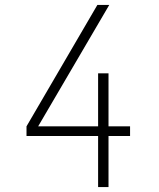

<svg xmlns="http://www.w3.org/2000/svg" viewBox="-20 -755 640 775"><path d="M376 0V-206H87V-245L373 -735H421L134 -245H376V-459H418V-245H505V-206H418V0Z"/></svg>

Font: Iosevka Extralight Extended
Style: Regular
Weight: 200
Width: 7
Monospace: yes
Designer: Belleve Invis
Foundry: Belleve Invis
Version: Version 32.5.0; ttfautohint (v1.8.4)